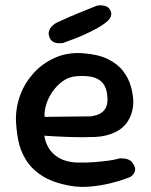

<svg xmlns="http://www.w3.org/2000/svg" viewBox="-20 -702 580 736"><path d="M248 10Q182 -2 141.5 -28Q101 -54 79 -90Q57 -126 49.5 -166.5Q42 -207 41 -247Q41 -294 58.5 -340Q76 -386 110 -423Q144 -460 191.5 -481Q239 -502 297 -498Q356 -494 393.5 -475.5Q431 -457 452 -429.5Q473 -402 481.5 -371.5Q490 -341 491 -314Q491 -265 465 -230Q439 -195 383 -182Q367 -178 344 -177Q321 -176 294.5 -176Q268 -176 242.5 -177Q217 -178 196.5 -179Q176 -180 163 -181Q150 -182 150 -182Q153 -158 166.5 -135Q180 -112 206.5 -96.5Q233 -81 273 -79Q311 -78 341.5 -80.5Q372 -83 394 -86Q416 -89 427.5 -92Q439 -95 439 -95Q439 -95 444.5 -95Q450 -95 459 -94Q468 -93 477 -88Q486 -83 492 -71Q499 -60 498 -51Q497 -42 492.5 -36Q488 -30 484 -27Q480 -24 480 -24Q480 -24 459 -16Q438 -8 403.5 0.5Q369 9 328.5 13Q288 17 248 10ZM151 -254 328 -256Q328 -256 334.5 -257Q341 -258 351 -261Q361 -264 370.5 -271Q380 -278 386 -290Q392 -302 392 -321Q392 -352 381 -373Q370 -394 345 -403.5Q320 -413 275 -410Q244 -408 220 -390.5Q196 -373 179.5 -348Q163 -323 156 -297.5Q149 -272 151 -254ZM221 -537Q221 -537 215.5 -536.5Q210 -536 201.5 -536.5Q193 -537 185 -541Q177 -545 172 -554Q165 -568 167 -579Q169 -590 176 -598Q183 -606 189 -610Q195 -614 195 -614Q244 -637 281.5 -652Q319 -667 351 -680Q351 -680 356.5 -681Q362 -682 370 -681.5Q378 -681 386.5 -678Q395 -675 401 -666Q407 -656 406.5 -647.5Q406 -639 402 -633Q398 -627 394.5 -623.5Q391 -620 391 -620Q373 -605 351 -593Q329 -581 306 -570.5Q283 -560 261.5 -552Q240 -544 221 -537Z"/></svg>

Font: Sour Gummy Medium
Style: Regular
Weight: 500
Designer: Stefie Justprince
Foundry: Eifetstype
Version: Version 1.000